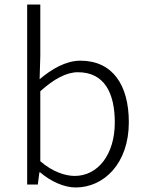

<svg xmlns="http://www.w3.org/2000/svg" viewBox="-20 -815 643 848"><path d="M314 13C439 13 549 -93 549 -275C549 -440 477 -547 335 -547C271 -547 208 -510 155 -465L158 -568V-795H100V0H147L154 -54H157C205 -13 264 13 314 13ZM310 -38C270 -38 213 -55 158 -103V-412C218 -466 273 -496 324 -496C442 -496 487 -403 487 -274C487 -132 412 -38 310 -38Z"/></svg>

Font: GenYoGothic2 TW L
Style: Regular
Weight: 300
Version: Version 2.100;PS 2.1;hotconv 16.6.51;makeotf.lib2.5.65220 DE